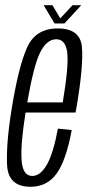

<svg xmlns="http://www.w3.org/2000/svg" viewBox="-20 -712 340 736"><path d="M97 4Q11.5 4 7.2 -79Q3 -162 25.5 -299.5Q51.5 -458.5 84.2 -530.8Q117 -603 201.5 -603Q287.5 -603 294 -532.2Q300.5 -461.5 273.5 -301.5Q271.5 -289.5 269.5 -280.5H78Q59 -161.5 62.5 -102Q66 -37.5 103.5 -37.5Q135 -37.5 159.8 -81Q184.5 -124.5 202 -219L255 -213.5Q233 -95 196.2 -45.5Q159.5 4 97 4ZM84.5 -319.5H220.5Q243.5 -456 238 -508Q232.5 -561.5 195.5 -561.5Q158 -561.5 132.5 -508Q108.5 -457.5 84.5 -319.5ZM189 -622 147.5 -692H181L211 -641.5L258 -692H291.5L227 -622Z"/></svg>

Font: Anybody Condensed Light
Style: Italic
Weight: 300
Width: 3
Italic angle: -10°
Designer: Tyler Finck
Foundry: Etcetera Type Company
Version: Version 1.010; ttfautohint (v1.8.3) -l 8 -r 50 -G 200 -x 14 